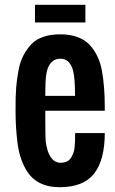

<svg xmlns="http://www.w3.org/2000/svg" viewBox="-20 -778 484 807"><path d="M295.4 -375Q295.4 -451.2 287.1 -481.4Q273.4 -531.2 234.4 -531.2Q173.8 -531.2 171.4 -431.2Q170.4 -399.4 170.4 -388.2V-375ZM170.4 -281.2Q170.4 -204.1 171.9 -185.5Q183.1 -96.7 232.9 -93.8Q264.6 -93.8 277.8 -113.8Q291 -133.8 293.5 -157.7Q295.9 -181.6 295.9 -218.8H420.4Q420.4 -106.4 376 -48.8Q331.1 8.8 230.5 8.8Q129.9 8.8 87.4 -68.4Q60.5 -116.7 53.2 -180.7Q45.4 -244.6 45.4 -309.1Q44.9 -373.5 47.9 -409.2Q50.8 -444.3 57.6 -481.4Q64.5 -518.6 78.1 -544.4Q91.8 -570.3 111.3 -591.8Q131.8 -613.3 162.1 -623Q192.4 -633.8 232.9 -633.8Q273.4 -633.8 303.7 -623Q334 -612.3 354.5 -591.8Q396 -548.3 408.2 -481.9Q420.4 -416 420.4 -327.1V-312.5H170.4ZM127 -757.8H338.9V-683.6H127Z"/></svg>

Font: Oswald
Style: Book
Weight: 400
Designer: vernon adams
Foundry: vernon adams
Version: Version 1.000